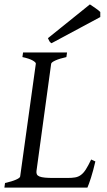

<svg xmlns="http://www.w3.org/2000/svg" viewBox="-20 -854 488 874"><path d="M414.1 -119.1Q404.3 -76.7 394.3 -45.4Q384.3 -14.2 377.9 0H0L2.9 -21Q33.7 -27.8 52.2 -35.9Q70.8 -43.9 71.8 -50.8L143.1 -564Q144 -569.8 128.9 -578.6Q113.8 -587.4 82 -594.2L85 -615.2H285.2L282.2 -594.2Q251.5 -587.4 232.9 -579.1Q214.4 -570.8 212.9 -564L146 -75.2Q145 -66.4 147.9 -60.3Q150.9 -54.2 159.9 -50.5Q168.9 -46.9 184.8 -45.4Q200.7 -43.9 225.1 -43.9H287.1Q307.6 -43.9 322 -46.4Q336.4 -48.8 348.1 -57.4Q359.9 -65.9 370.6 -82.5Q381.3 -99.1 395 -127.9L414.1 -119.1ZM436.5 -776.4 214.4 -657.2Q207.5 -661.6 205.1 -666Q202.6 -670.4 198.2 -680.2L389.2 -834Q393.6 -831.1 400.1 -826.7Q406.7 -822.3 413.8 -817.4Q420.9 -812.5 427.2 -807.6Q433.6 -802.7 436.5 -799.3Z"/></svg>

Font: GentiumAlt
Style: Italic
Weight: 400
Italic angle: -7°
Designer: J. Victor Gaultney
Version: Version 1.02; 2005; OFL release